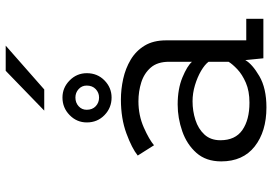

<svg xmlns="http://www.w3.org/2000/svg" viewBox="-164 -802 977 690"><g transform="rotate(-90 325.0 -457.5)"><path d="M283.5 11Q197 11 143.2 -31.2Q89.5 -73.5 89.5 -151.5Q89.5 -206 120 -240.5Q150.5 -275 197.8 -291.5Q245 -308 294 -308Q350 -308 391.5 -290.8Q433 -273.5 447.5 -256.5V-339Q447.5 -380.5 426.8 -404.5Q406 -428.5 373.5 -438.8Q341 -449 305.5 -449Q255 -449 211.5 -429.8Q168 -410.5 147.5 -393L110.5 -451.5Q136.5 -472.5 190 -492.2Q243.5 -512 312 -512Q348.5 -512 386 -503.8Q423.5 -495.5 455 -476.8Q486.5 -458 505.5 -426.8Q524.5 -395.5 524.5 -349.5V-61.5H602V0H460L453.5 -65Q439.5 -40 396 -14.5Q352.5 11 283.5 11ZM300.5 -50Q342.5 -50 372.2 -63Q402 -76 420.5 -93.5Q439 -111 447.5 -125V-197Q437.5 -210.5 415 -223.8Q392.5 -237 363.5 -245.8Q334.5 -254.5 305.5 -254.5Q270.5 -254.5 238.5 -244.2Q206.5 -234 186 -211.8Q165.5 -189.5 165.5 -154.5Q165.5 -101 202.2 -75.5Q239 -50 300.5 -50ZM319 -545.5Q282 -545.5 255.8 -571Q229.5 -596.5 229.5 -634.5Q229.5 -670.5 255.8 -696.2Q282 -722 319 -722Q354.5 -722 380.5 -696.2Q406.5 -670.5 406.5 -634.5Q406.5 -596.5 380.5 -571Q354.5 -545.5 319 -545.5ZM319 -590.5Q336.5 -590.5 349.2 -602.5Q362 -614.5 362 -635Q362 -652.5 349.2 -664Q336.5 -675.5 319 -675.5Q300.5 -675.5 287.8 -664Q275 -652.5 275 -635Q275 -614.5 287.8 -602.5Q300.5 -590.5 319 -590.5ZM348 -787.5H272L415 -926H505.5Z"/></g></svg>

Font: Trispace Light
Style: Regular
Weight: 300
Designer: Tyler Finck
Foundry: Etcetera Type Company
Version: Version 1.210; ttfautohint (v1.8.3)